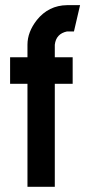

<svg xmlns="http://www.w3.org/2000/svg" viewBox="-20 -714 331 734"><path d="M18.6 -393.6V-495.1H85V-543Q85 -591.8 121.1 -637.7Q166 -693.4 236.3 -694.3H286.1L262.7 -593.8H236.3Q194.3 -585 189.5 -543V-495.1H257.8V-393.6H189.5V0H85V-393.6Z"/></svg>

Font: Post No Bills Jaffna
Style: Bold
Weight: 700
Designer: Kosala Senevirathne, Siva Puranthara, Lasantha Premarathna, Tharique Azeez
Foundry: Mooniak
Version: Version 1.220 ; ttfautohint (v1.6)